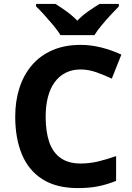

<svg xmlns="http://www.w3.org/2000/svg" viewBox="-20 -954 677 984"><path d="M393 -598Q350 -598 316.5 -581Q283 -564 260 -532.5Q237 -501 225.5 -456Q214 -411 214 -355Q214 -279 232.5 -225.5Q251 -172 291 -144Q331 -116 393 -116Q437 -116 480.5 -126Q524 -136 575 -154V-27Q528 -8 482 1Q436 10 379 10Q269 10 197.5 -35.5Q126 -81 92 -163.5Q58 -246 58 -356Q58 -437 80 -504.5Q102 -572 144.5 -621Q187 -670 249.5 -697Q312 -724 393 -724Q446 -724 499.5 -710.5Q553 -697 602 -674L553 -551Q513 -570 472.5 -584Q432 -598 393 -598ZM290 -774Q276 -797 253.5 -824Q231 -851 207.5 -877Q184 -903 165 -921V-934H264Q290 -918 320 -896.5Q350 -875 376 -848Q402 -875 433 -896.5Q464 -918 490 -934H589V-921Q571 -903 547 -877Q523 -851 500.5 -824Q478 -797 464 -774Z"/></svg>

Font: Noto Sans Devanagari
Style: Regular
Weight: 400
Designer: Jelle Bosma - Monotype Design Team
Foundry: Monotype Imaging Inc.
Version: Version 2.003